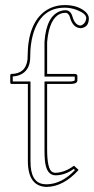

<svg xmlns="http://www.w3.org/2000/svg" viewBox="-20 -718 367 750"><path d="M164.1 -390.1V-134.8Q164.1 -55.2 185.5 -45.4Q191.4 -43 196.8 -43Q232.9 -43.9 269 -70.8L287.1 -54.2Q228 11.2 162.1 12.2Q89.8 10.3 88.9 -86.9V-390.1H23.9Q20.5 -392.1 20 -394V-424.8Q21.5 -428.2 22.9 -429.2Q80.6 -429.2 87.4 -485.4Q87.9 -491.2 87.9 -496.1V-499Q88.9 -627 157.2 -675.3Q189.9 -697.8 232.9 -698.2Q283.7 -698.2 314 -671.9Q326.7 -659.7 327.1 -647Q327.1 -614.3 301.3 -608.9Q297.4 -608.4 294.9 -607.9Q263.7 -609.4 252.9 -651.9Q247.6 -667 236.8 -668Q188.5 -668 170.9 -597.7Q166 -577.1 164.1 -553.7V-429.2H273.9Q280.8 -427.7 282.2 -422.9V-402.8Q280.8 -390.6 257.8 -390.1ZM153.8 -399.9H257.8Q266.6 -400.4 272 -403.8V-418.9H153.8V-554.2V-554.7Q161.1 -656.2 216.3 -674.8Q226.6 -678.2 236.8 -678.2Q255.9 -676.8 262.7 -654.3Q272.5 -619.1 294.9 -618.2Q314 -624 316.9 -647Q316.9 -665 279.8 -679.2Q256.8 -688 232.9 -688Q138.2 -688 108.4 -581.5Q98.1 -543.9 98.1 -499Q98.1 -497.6 98.1 -496.1Q98.1 -439.9 53.7 -423.8Q42.5 -419.9 29.8 -419.4V-399.9H99.1V-86.9Q99.1 -5.9 149.4 1Q155.8 2 162.1 2Q221.2 1 272.9 -53.7L268.1 -58.1Q233.4 -33.2 197 -33.2Q160.6 -33.2 155.3 -92.3Q153.8 -109.4 153.8 -134.8Z"/></svg>

Font: Linux Biolinum Outline O
Style: Bold
Weight: 700
Designer: Philipp H. Poll
Foundry: Philipp H. Poll
Version: Version 0.9.2